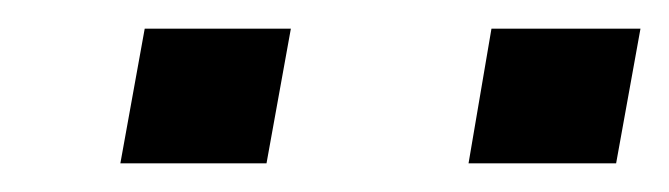

<svg xmlns="http://www.w3.org/2000/svg" viewBox="-20 -739 467 134"><path d="M64 -625 81 -719H183L166 -625ZM307 -625 323 -719H427L410 -625Z"/></svg>

Font: Archivo Expanded
Style: Italic
Weight: 400
Width: 7
Italic angle: -10°
Designer: Hector Gatti
Foundry: Omnibus-Type
Version: Version 2.001